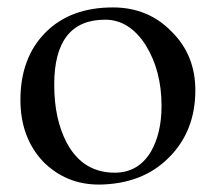

<svg xmlns="http://www.w3.org/2000/svg" viewBox="-20 -487 576 517"><path d="M506 -244Q506 -133 434 -62Q364 8 249 10Q158 11 95 -53Q35 -118 35 -218Q35 -331 102 -399Q169 -467 284 -467Q379 -467 442 -402Q506 -339 506 -244ZM415 -202Q415 -297 372 -366Q328 -434 263 -434Q126 -434 126 -259Q126 -166 160 -102Q203 -22 289 -22Q352 -22 386 -78Q415 -128 415 -202Z"/></svg>

Font: GFS Didot
Style: Regular
Weight: 400
Designer: Takis Katsoulidis and George D. Matthiopoulos
Foundry: Takis Katsoulidis and George D. Matthiopoulos
Version: Version 1.0